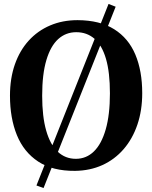

<svg xmlns="http://www.w3.org/2000/svg" viewBox="-20 -854 770 972"><path d="M529.5 -834 565.5 -820 200.5 98 164.5 85ZM360 11Q246.5 12 173.5 -36Q100.5 -84 65.5 -170Q30.5 -256 30.5 -369.5Q30.5 -457 55.2 -527.8Q80 -598.5 125.5 -648.5Q171 -698.5 233.8 -725.2Q296.5 -752 372.5 -752Q485.5 -751.5 558 -706Q630.5 -660.5 665.2 -577.8Q700 -495 700 -382.5Q700 -295 675.5 -223Q651 -151 605.8 -98.8Q560.5 -46.5 498.2 -18.2Q436 10 360 11ZM364 -50Q417 -50 455.5 -87.5Q494 -125 515.2 -199Q536.5 -273 536.5 -381.5Q536.5 -488 516.5 -556.2Q496.5 -624.5 458.2 -657.8Q420 -691 366 -691Q313 -691 274.5 -656Q236 -621 214.8 -549.8Q193.5 -478.5 193.5 -369.5Q193.5 -264 213.8 -193Q234 -122 272.2 -86Q310.5 -50 364 -50Z"/></svg>

Font: Merriweather Light 18pt
Style: Bold
Weight: 700
Version: Version 2.100